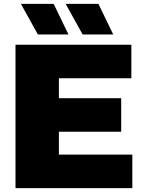

<svg xmlns="http://www.w3.org/2000/svg" viewBox="-20 -971 742 991"><path d="M284 -173H663V0H60V-740H658V-567H284V-464H605.5V-291H284ZM175.5 -793 88 -951H257L333.5 -793ZM406.5 -793 319 -951H488L564.5 -793Z"/></svg>

Font: Encode Sans Semi Expanded Black
Style: Regular
Weight: 900
Width: 6
Designer: Multiple Designers
Foundry: Impallari Type
Version: Version 2.000